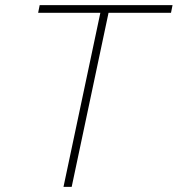

<svg xmlns="http://www.w3.org/2000/svg" viewBox="-20 -730 694 750"><path d="M228 0 372 -680H129L135 -710H654L648 -680H404L260 0Z"/></svg>

Font: Geist Mono Thin
Style: Italic
Weight: 100
Italic angle: -12°
Monospace: yes
Designer: Basement.studio, Andrés Briganti, Mateo Zaragoza
Foundry: Basement.studio, Vercel, Andrés Briganti, Guido Ferreyra, Mateo Zaragoza
Version: Version 1.500; ttfautohint (v1.8.4.7-5d5b)